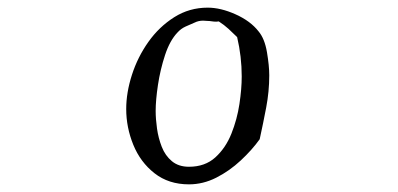

<svg xmlns="http://www.w3.org/2000/svg" viewBox="-20 -512 1040 502"><path d="M684 -315Q684 -273 676 -231Q668 -189 659 -148Q639 -120 609.5 -92.5Q580 -65 545.5 -47.5Q511 -30 474 -30Q421 -30 384 -59Q347 -88 328.5 -133.5Q310 -179 310 -227Q310 -270 325 -316.5Q340 -363 368 -402.5Q396 -442 435.5 -467Q475 -492 523 -492Q557 -492 596 -474.5Q635 -457 656 -430Q672 -411 678 -375.5Q684 -340 684 -315ZM612 -312Q612 -364 600 -415Q589 -426 577.5 -436.5Q566 -447 552 -456Q546 -455 540 -455.5Q534 -456 528 -457Q523 -457 519 -457.5Q515 -458 511 -458Q499 -458 489 -453Q477 -448 465 -442.5Q453 -437 444 -427Q424 -406 411.5 -368Q399 -330 393 -290Q387 -250 387 -222Q387 -201 390.5 -176Q394 -151 403 -128Q412 -105 429.5 -90.5Q447 -76 474 -76Q516 -76 543 -100.5Q570 -125 585 -162.5Q600 -200 606 -240Q612 -280 612 -312Z"/></svg>

Font: Yuji Syuku
Style: Regular
Weight: 400
Designer: Kataoka Yuji
Foundry: Kinuta Font Factory
Version: Version 3.002